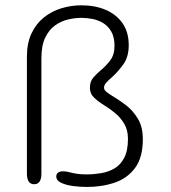

<svg xmlns="http://www.w3.org/2000/svg" viewBox="-20 -712 659 742"><path d="M382 -373Q382 -364 392.8 -355.8Q403.5 -347.5 420 -337.5Q441.5 -325 467.8 -304.8Q494 -284.5 513 -253Q532 -221.5 532 -174.5Q532 -103.5 502.2 -63.2Q472.5 -23 423.2 -6.2Q374 10.5 315.5 10.5Q288.5 10.5 261.2 6.8Q234 3 215.8 -5.8Q197.5 -14.5 197.5 -30Q197.5 -37.5 201 -41.8Q204.5 -46 210.2 -48Q216 -50 222.5 -50Q230.5 -50 237.5 -48.8Q244.5 -47.5 252.5 -45.5Q263.5 -42.5 278.5 -40.2Q293.5 -38 315.5 -38Q342.5 -38 370.8 -42.8Q399 -47.5 422.5 -61.2Q446 -75 460.2 -102.5Q474.5 -130 474.5 -175.5Q474.5 -209.5 460.2 -233.5Q446 -257.5 425.5 -274.5Q405 -291.5 384.5 -304Q361.5 -318 344.5 -333.8Q327.5 -349.5 327.5 -372.5Q327.5 -397 340.5 -412Q353.5 -427 369.5 -440.5Q388.5 -456 405.5 -478Q422.5 -500 422.5 -534.5Q422.5 -568.5 410.2 -589.8Q398 -611 378.8 -622.8Q359.5 -634.5 337.2 -638.8Q315 -643 294.5 -643Q271 -643 244.2 -637Q217.5 -631 193.8 -614.5Q170 -598 155 -567.2Q140 -536.5 140 -487V-41.5Q140 0 112 0Q84 0 84 -41.5V-493.5Q84 -545.5 101.8 -583Q119.5 -620.5 149.5 -644.5Q179.5 -668.5 217.2 -680Q255 -691.5 294.5 -691.5Q347.5 -691.5 388.8 -673.8Q430 -656 453.8 -621.8Q477.5 -587.5 477.5 -537Q477.5 -491.5 455.5 -461.8Q433.5 -432 412.5 -413.5Q399 -402 390.5 -392.5Q382 -383 382 -373Z"/></svg>

Font: Sono Monospace Light
Style: Regular
Weight: 300
Version: Version 2.112